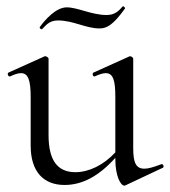

<svg xmlns="http://www.w3.org/2000/svg" viewBox="-20 -571 533 601"><path d="M182 8C237 8 289 -19 341 -77V-73C341 -19 358 10 369 10C370 10 371 10 373 9L490 -46C495 -49 490 -59 485 -57C461 -48 445 -43 432 -43C406 -43 397 -61 397 -107V-387C397 -391 391 -395 387 -395C386 -395 386 -395 384 -394L273 -344C267 -342 271 -329 277 -332C292 -339 303 -342 311 -342C334 -342 341 -320 341 -268V-94C304 -54 258 -32 216 -32C160 -32 132 -69 132 -148V-387C132 -391 125 -395 122 -395C120 -395 120 -395 118 -394L7 -344C1 -342 6 -329 12 -332C27 -339 37 -342 46 -342C68 -342 76 -320 76 -268V-115C76 -34 116 8 182 8ZM314 -524C267 -524 223 -548 189 -548C155 -548 121 -509 105 -487C102 -483 109 -478 112 -480C123 -491 134 -507 161 -507C210 -507 248 -482 292 -482C315 -482 335 -494 371 -544C373 -546 367 -553 364 -551C353 -538 340 -524 314 -524Z"/></svg>

Font: Cormorant Garamond
Style: Regular
Weight: 400
Designer: Christian Thalmann (Catharsis Fonts)
Foundry: Catharsis Fonts
Version: Version 4.002;Glyphs 3.4 (3410)